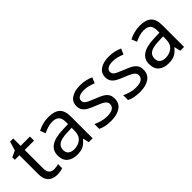

<svg xmlns="http://www.w3.org/2000/svg" viewBox="93 -1452 2256 2256"><g transform="rotate(-45 1220.5 -324.5)"><path d="M264 -62Q284 -62 305 -65.5Q326 -69 339 -73V-6Q325 1 299 5.5Q273 10 249 10Q207 10 171.5 -4.5Q136 -19 114 -55Q92 -91 92 -156V-468H16V-510L93 -545L128 -659H180V-536H335V-468H180V-158Q180 -109 203.5 -85.5Q227 -62 264 -62Z M649 -545Q747 -545 794 -502Q841 -459 841 -365V0H777L760 -76H756Q721 -32 682.5 -11Q644 10 576 10Q503 10 455 -28.5Q407 -67 407 -149Q407 -229 470 -272.5Q533 -316 664 -320L755 -323V-355Q755 -422 726 -448Q697 -474 644 -474Q602 -474 564 -461.5Q526 -449 493 -433L466 -499Q501 -518 549 -531.5Q597 -545 649 -545ZM675 -259Q575 -255 536.5 -227Q498 -199 498 -148Q498 -103 525.5 -82Q553 -61 596 -61Q664 -61 709 -98.5Q754 -136 754 -214V-262Z M1356 -148Q1356 -70 1298 -30Q1240 10 1142 10Q1086 10 1045.5 1Q1005 -8 974 -24V-104Q1006 -88 1051.5 -74.5Q1097 -61 1144 -61Q1211 -61 1241 -82.5Q1271 -104 1271 -140Q1271 -160 1260 -176Q1249 -192 1220.5 -208Q1192 -224 1139 -244Q1087 -264 1050 -284Q1013 -304 993 -332Q973 -360 973 -404Q973 -472 1028.5 -509Q1084 -546 1174 -546Q1223 -546 1265.5 -536.5Q1308 -527 1345 -510L1315 -440Q1281 -454 1244 -464Q1207 -474 1168 -474Q1114 -474 1085.5 -456.5Q1057 -439 1057 -409Q1057 -387 1070 -371.5Q1083 -356 1113.5 -341.5Q1144 -327 1195 -307Q1246 -288 1282 -268Q1318 -248 1337 -219.5Q1356 -191 1356 -148Z M1835 -148Q1835 -70 1777 -30Q1719 10 1621 10Q1565 10 1524.5 1Q1484 -8 1453 -24V-104Q1485 -88 1530.5 -74.5Q1576 -61 1623 -61Q1690 -61 1720 -82.5Q1750 -104 1750 -140Q1750 -160 1739 -176Q1728 -192 1699.5 -208Q1671 -224 1618 -244Q1566 -264 1529 -284Q1492 -304 1472 -332Q1452 -360 1452 -404Q1452 -472 1507.5 -509Q1563 -546 1653 -546Q1702 -546 1744.5 -536.5Q1787 -527 1824 -510L1794 -440Q1760 -454 1723 -464Q1686 -474 1647 -474Q1593 -474 1564.5 -456.5Q1536 -439 1536 -409Q1536 -387 1549 -371.5Q1562 -356 1592.5 -341.5Q1623 -327 1674 -307Q1725 -288 1761 -268Q1797 -248 1816 -219.5Q1835 -191 1835 -148Z M2168 -545Q2266 -545 2313 -502Q2360 -459 2360 -365V0H2296L2279 -76H2275Q2240 -32 2201.5 -11Q2163 10 2095 10Q2022 10 1974 -28.5Q1926 -67 1926 -149Q1926 -229 1989 -272.5Q2052 -316 2183 -320L2274 -323V-355Q2274 -422 2245 -448Q2216 -474 2163 -474Q2121 -474 2083 -461.5Q2045 -449 2012 -433L1985 -499Q2020 -518 2068 -531.5Q2116 -545 2168 -545ZM2194 -259Q2094 -255 2055.5 -227Q2017 -199 2017 -148Q2017 -103 2044.5 -82Q2072 -61 2115 -61Q2183 -61 2228 -98.5Q2273 -136 2273 -214V-262Z"/></g></svg>

Font: Noto Sans Pahawh Hmong
Style: Regular
Weight: 400
Designer: Monotype Design Team
Foundry: Monotype Imaging Inc.
Version: Version 2.001; ttfautohint (v1.8.4.7-5d5b)